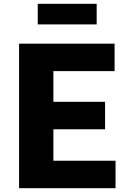

<svg xmlns="http://www.w3.org/2000/svg" viewBox="-20 -987 686 1007"><path d="M80 0ZM178 -967H487V-859H178ZM586 -144V0H80V-758H581V-614H260V-453H531V-309H260V-144Z"/></svg>

Font: Biryani Heavy
Style: Regular
Weight: 900
Designer: Dan Reynolds and Mathieu Réguer
Foundry: Dan Reynolds and Mathieu Réguer
Version: Version 1.003; ttfautohint (v1.1) -l 5 -r 5 -G 72 -x 0 -D la